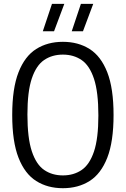

<svg xmlns="http://www.w3.org/2000/svg" viewBox="-20 -966 652 995"><path d="M305.9 9.3Q226.5 9.3 167.6 -28Q108.6 -65.2 76 -148.5Q43.3 -231.9 43.3 -370Q43.3 -508.1 76 -591.5Q108.6 -674.8 167.6 -712Q226.5 -749.3 305.9 -749.3Q385.3 -749.3 444.3 -712Q503.2 -674.8 535.9 -591.5Q568.5 -508.1 568.5 -370Q568.5 -231.9 535.9 -148.5Q503.2 -65.2 444.3 -28Q385.3 9.3 305.9 9.3ZM305.9 -57Q361.9 -57 403.1 -85.1Q444.3 -113.2 467.1 -180.9Q489.8 -248.6 489.8 -367.5Q489.8 -488.8 467.1 -557.6Q444.3 -626.3 403.1 -654.7Q361.9 -683 305.9 -683Q250 -683 208.8 -655Q167.5 -626.9 144.8 -559.2Q122.1 -491.4 122.1 -372.5Q122.1 -251.2 144.8 -182.4Q167.5 -113.7 208.8 -85.3Q250 -57 305.9 -57ZM351.8 -804.1 399.2 -945.8H463.1L410 -804.1ZM201.9 -804.1 249.3 -945.8H313.2L260.1 -804.1Z"/></svg>

Font: Encode Sans SC Condensed Thin
Style: Regular
Weight: 100
Width: 3
Designer: Multiple Designers
Foundry: Impallari Type
Version: Version 3.002